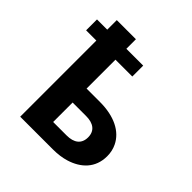

<svg xmlns="http://www.w3.org/2000/svg" viewBox="-205 -949 1109 1109"><g transform="rotate(45 350.0 -394.5)"><path d="M418.3 -622V-711H280.8V-789H124.6V-711H41V-622H124.6V0H390.8C430.4 0 465.8 -4.8 497 -14.5C578.8 -39.9 641.6 -96.8 641.6 -194C641.6 -222 635.9 -247.8 624.5 -271.5C589.6 -344.2 506.4 -386 390.8 -386H280.8V-622ZM486.5 -193C486.5 -139.7 450.9 -113 390.8 -113H280.8V-272H390.8C450.6 -272 486.5 -245.8 486.5 -193Z"/></g></svg>

Font: Asimov
Style: Wid
Weight: 500
Designer: Google
Version: Version 2.000980; 2014